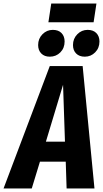

<svg xmlns="http://www.w3.org/2000/svg" viewBox="-67 -1067 583 1087"><path d="M479 -1046.9 462.9 -940.9H207L223.1 -1046.9ZM214.8 -746.1Q184.6 -746.1 166.7 -764.2Q148.9 -782.2 148.9 -812Q148.9 -848.1 173.3 -873Q197.8 -897.9 231.9 -897.9Q263.7 -897.9 281.2 -879.9Q298.8 -861.8 298.8 -832Q298.8 -794.9 274.7 -770.5Q250.5 -746.1 214.8 -746.1ZM429.2 -897.9Q460.4 -897.9 478.3 -879.9Q496.1 -861.8 496.1 -832Q496.1 -795.4 471.9 -770.8Q447.8 -746.1 413.1 -746.1Q381.8 -746.1 364 -764.2Q346.2 -782.2 346.2 -812Q346.2 -848.1 370.6 -873Q395 -897.9 429.2 -897.9ZM214.8 -692.9H400.9L467.8 0H310.1L305.2 -151.9H159.2L112.8 0H-46.9ZM192.9 -265.1H300.8L290 -586.9Z"/></svg>

Font: Fira Sans Compressed
Style: Bold Italic
Weight: 700
Width: 3
Italic angle: -8°
Designer: Carrois Corporate & Edenspiekermann AG
Foundry: Carrois Corporate GbR & Edenspiekermann AG
Version: Version 4.203;PS 004.203;hotconv 1.0.88;makeotf.lib2.5.64775